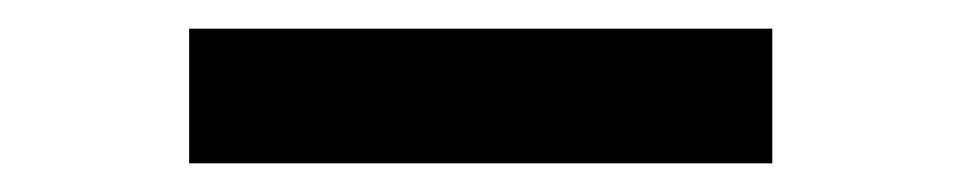

<svg xmlns="http://www.w3.org/2000/svg" viewBox="-20 -387 671 134"><path d="M519 -273H112V-367H519Z"/></svg>

Font: Koeln Type Serif
Style: Bold
Weight: 700
Designer: Eben Sorkin
Foundry: Eben Sorkin
Version: Version 2.002